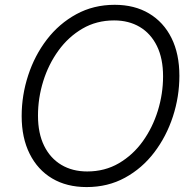

<svg xmlns="http://www.w3.org/2000/svg" viewBox="-20 -757 793 787"><path d="M335 9.8Q253.4 9.8 193.8 -25.6Q134.3 -61 101.6 -126.5Q68.8 -191.9 68.8 -281.2Q68.8 -366.7 95.5 -448.2Q122.1 -529.8 172.1 -595Q222.2 -660.2 292.7 -698.7Q363.3 -737.3 450.2 -737.3Q531.2 -737.3 590.8 -701.9Q650.4 -666.5 682.9 -601.3Q715.3 -536.1 715.3 -446.3Q715.3 -360.8 688.7 -279.3Q662.1 -197.8 612.3 -132.3Q562.5 -66.9 492.4 -28.6Q422.4 9.8 335 9.8ZM337.4 -54.2Q409.7 -54.2 467.3 -87.9Q524.9 -121.6 565.2 -177.7Q605.5 -233.9 627 -303.2Q648.4 -372.6 648.4 -444.3Q648.4 -517.1 623.3 -568.4Q598.1 -619.6 553 -646.5Q507.8 -673.3 447.8 -673.3Q375.5 -673.3 317.9 -639.6Q260.3 -606 219.5 -549.6Q178.7 -493.2 157.2 -424.1Q135.7 -355 135.7 -283.2Q135.7 -210.4 160.9 -159.4Q186 -108.4 231.4 -81.3Q276.9 -54.2 337.4 -54.2Z"/></svg>

Font: Inter 17pt Light
Style: Italic
Weight: 300
Italic angle: -9.3988°
Version: Version 4.001;git-66647c0bb